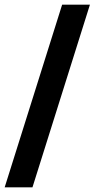

<svg xmlns="http://www.w3.org/2000/svg" viewBox="-30 -720 405 822"><path d="M-10 82 236 -700H355L109 82Z"/></svg>

Font: Bricolage Grotesque 60pt SemiBold
Style: Regular
Weight: 600
Version: Version 1.001;gftools[0.9.33.dev8+g029e19f]